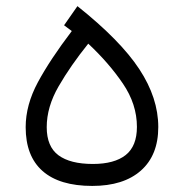

<svg xmlns="http://www.w3.org/2000/svg" viewBox="-20 -612 605 632"><path d="M234.9 -591.8Q376 -479.5 438.5 -384.5Q501 -289.6 501 -193.8Q501 -101.1 443.8 -50.5Q386.7 0 283.7 0Q175.8 0 120.1 -49.1Q64.5 -98.1 64.5 -193.4Q64.5 -266.6 104.7 -341.3Q145 -416 216.3 -509.8L190.9 -528.8ZM270.5 -468.3Q212.4 -396 173.1 -328.1Q133.8 -260.3 133.8 -193.4Q133.8 -129.4 172.6 -100.8Q211.4 -72.3 285.6 -72.3Q356.4 -72.3 393.6 -101.6Q430.7 -130.9 430.7 -194.3Q430.7 -269 384.5 -336.9Q338.4 -404.8 270.5 -468.3Z"/></svg>

Font: Vazir Light UI
Style: Light-UI
Weight: 300
Designer: Saber Rastikerdar
Foundry: Saber Rastikerdar
Version: Version 30.0.0